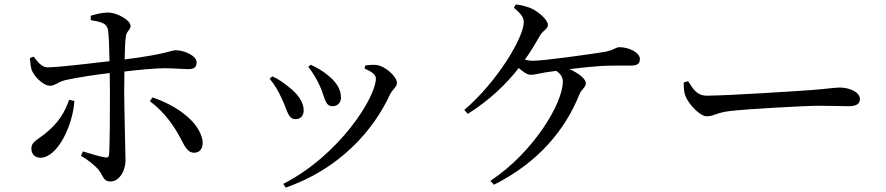

<svg xmlns="http://www.w3.org/2000/svg" viewBox="-20 -804 4040 875"><path d="M802 -175C820 -142 833 -108 865 -108C893 -108 907 -131 903 -163C889 -250 783 -324 675 -360L663 -343C732 -291 774 -228 802 -175ZM295 -349C276 -295 249 -245 182 -192C145 -163 123 -157 123 -126C123 -103 139 -85 164 -85C242 -85 312 -232 319 -344ZM116 -539C118 -520 120 -493 127 -479C144 -445 183 -413 207 -413C232 -413 244 -432 283 -440C334 -451 416 -464 480 -471L481 -391C481 -306 481 -148 477 -100C476 -86 469 -85 457 -87C432 -91 394 -103 358 -114L349 -94C382 -75 414 -49 431 -28C453 3 452 23 484 23C524 23 552 -27 552 -72C552 -103 546 -307 546 -390L547 -478C613 -486 689 -493 729 -493C776 -493 807 -489 839 -489C865 -489 876 -498 876 -520C876 -550 820 -575 781 -575C758 -575 749 -559 548 -533C549 -574 550 -611 553 -634C555 -663 575 -666 575 -686C575 -711 518 -745 474 -747C449 -747 417 -740 393 -732L394 -712C444 -704 467 -697 472 -668C476 -648 478 -587 479 -525C402 -516 243 -497 197 -497C173 -496 154 -519 133 -546Z M1385 -499C1404 -477 1424 -441 1437 -414C1461 -362 1460 -320 1495 -320C1515 -320 1534 -333 1534 -359C1534 -400 1509 -434 1473 -462C1449 -482 1426 -495 1396 -509ZM1282 51C1527 -34 1682 -209 1758 -375C1770 -398 1789 -408 1789 -426C1789 -455 1736 -503 1695 -508C1678 -510 1659 -507 1645 -506L1641 -492C1677 -476 1693 -463 1693 -446C1693 -362 1530 -99 1271 34ZM1209 -445C1229 -421 1247 -393 1263 -357C1290 -303 1291 -261 1327 -261C1351 -261 1364 -278 1364 -301C1364 -338 1338 -376 1293 -410C1276 -424 1249 -444 1221 -456Z M2231 38C2432 -63 2555 -210 2621 -375C2630 -397 2650 -406 2650 -425C2650 -443 2619 -470 2575 -489C2627 -495 2682 -501 2715 -503C2762 -506 2822 -505 2855 -505C2889 -505 2896 -517 2896 -536C2896 -566 2842 -589 2804 -589C2785 -589 2776 -574 2732 -567C2677 -558 2461 -527 2407 -527C2396 -527 2384 -529 2372 -532C2398 -568 2420 -605 2442 -644C2456 -666 2477 -672 2477 -691C2477 -712 2439 -746 2409 -762C2389 -772 2362 -780 2331 -784L2322 -769C2353 -742 2367 -726 2367 -703C2367 -634 2247 -432 2096 -303L2112 -285C2211 -348 2285 -418 2344 -494C2362 -478 2383 -463 2398 -463C2417 -463 2440 -470 2465 -474L2515 -481C2534 -468 2545 -453 2545 -432C2545 -334 2412 -110 2215 20Z M3116 -434 3096 -428C3096 -407 3096 -386 3104 -366C3119 -328 3170 -274 3201 -274C3233 -274 3245 -291 3307 -298C3382 -307 3647 -322 3713 -322C3777 -322 3812 -320 3848 -320C3884 -320 3899 -332 3899 -352C3899 -384 3852 -405 3807 -405C3782 -405 3749 -399 3682 -394C3632 -390 3295 -368 3201 -368C3156 -368 3139 -398 3116 -434Z"/></svg>

Font: Noto Serif KR Medium
Style: Regular
Weight: 500
Designer: Ryoko NISHIZUKA 西塚涼子 (kana & ideographs); Frank Grießhammer (Latin, Greek & Cyrillic); Wenlong ZHANG 张文龙 (bopomofo); San
Foundry: Adobe
Version: Version 2.001;hotconv 1.1.0;makeotfexe 2.6.0